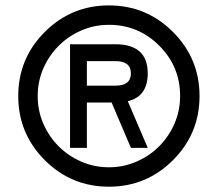

<svg xmlns="http://www.w3.org/2000/svg" viewBox="-20 -704 821 724"><path d="M390.6 -683.6Q532.2 -683.6 632.3 -583.5Q732.4 -483.4 732.4 -341.8Q732.4 -200.2 632.3 -100.1Q532.2 0 390.6 0Q249 0 148.9 -100.1Q48.8 -200.2 48.8 -341.8Q48.8 -483.4 148.9 -583.5Q249 -683.6 390.6 -683.6ZM659.2 -341.8Q659.2 -453.1 580.6 -531.7Q502 -610.4 390.6 -610.4Q335.4 -610.4 286.6 -589.1Q237.8 -567.9 201.2 -531.2Q164.6 -494.6 143.3 -445.8Q122.1 -397 122.1 -341.8Q122.1 -286.6 143.3 -237.8Q164.6 -189 201.2 -152.3Q237.8 -115.7 286.6 -94.5Q335.4 -73.2 390.6 -73.2Q445.8 -73.2 494.6 -94.5Q543.5 -115.7 580.1 -152.3Q616.7 -189 637.9 -237.8Q659.2 -286.6 659.2 -341.8ZM415 -537.1Q537.1 -537.1 537.1 -427.2Q537.1 -340.3 461.9 -322.3L537.1 -146.5H473.6L400.9 -317.4H307.6V-146.5H244.1V-537.1ZM415 -380.9Q473.6 -380.9 473.6 -427.2Q473.6 -473.6 415 -473.6H307.6V-380.9Z"/></svg>

Font: Sanitrixie
Style: Regular
Weight: 400
Designer: Jayvee D. Enaguas (Grand Chaos)
Version: Version 1.1 - 6/9/2013